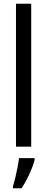

<svg xmlns="http://www.w3.org/2000/svg" viewBox="-20 -780 250 1021"><path d="M146 0H65V-760H146ZM164 71Q154 108 134.5 149.5Q115 191 95 221H49V210Q55 192 61.5 164.5Q68 137 73.5 109Q79 81 81 61H164Z"/></svg>

Font: Noto Sans Gurmukhi ExtraCondensed
Style: Regular
Weight: 400
Width: 2
Designer: Jelle Bosma - Monotype Design Team
Foundry: Monotype Imaging Inc.
Version: Version 2.004; ttfautohint (v1.8.4.7-5d5b)